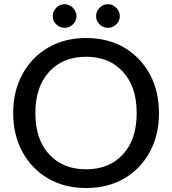

<svg xmlns="http://www.w3.org/2000/svg" viewBox="-20 -912 842 939"><path d="M401 7.5Q295 7.5 214.8 -39.5Q134.5 -86.5 89.5 -169.2Q44.5 -252 44.5 -359Q44.5 -466 89.5 -548.8Q134.5 -631.5 214.8 -678.8Q295 -726 401 -726Q508 -726 588 -678.8Q668 -631.5 712.8 -548.8Q757.5 -466 757.5 -359Q757.5 -252 712.8 -169.2Q668 -86.5 588 -39.5Q508 7.5 401 7.5ZM401 -84Q514 -84 581.2 -157Q648.5 -230 648.5 -359Q648.5 -487.5 581.2 -561Q514 -634.5 401 -634.5Q288 -634.5 220.5 -561Q153 -487.5 153 -359Q153 -230 220.5 -157Q288 -84 401 -84ZM295 -776Q272.5 -776 255.2 -792.8Q238 -809.5 238 -833Q238 -856.5 255.2 -874Q272.5 -891.5 295 -891.5Q319 -891.5 336.5 -874Q354 -856.5 354 -833Q354 -809.5 336.5 -792.8Q319 -776 295 -776ZM508 -776Q484 -776 467 -792.8Q450 -809.5 450 -833Q450 -856.5 467 -874Q484 -891.5 508 -891.5Q531 -891.5 548.5 -874Q566 -856.5 566 -833Q566 -809.5 548.5 -792.8Q531 -776 508 -776Z"/></svg>

Font: Verano Sans Medium
Style: Regular
Weight: 500
Designer: Lukasz Dziedzic with Adam Twardoch and Botio Nikoltchev
Foundry: tyPoland Lukasz Dziedzic
Version: Version 3.001;December 28, 2019;FontCreator 12.0.0.2547 64-b